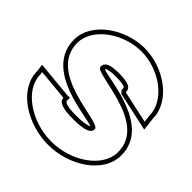

<svg xmlns="http://www.w3.org/2000/svg" viewBox="-254 -803 1043 1043"><g transform="rotate(45 267.0 -281.5)"><path d="M547.8 -413 552.8 -370 369.5 -410 367.2 -413C367.2 -443 345.4 -457 269.5 -458C194.8 -458 171.8 -442 171.8 -412C171.8 -361 569.8 -382 567.8 -150C567.8 -34 422.5 66 269.5 65C118.8 65 -29 -33 -29 -150L-31 -167L146.5 -150H148.8C148.8 -123 179.8 -104 269.5 -105C360.3 -105 390.2 -122 390.2 -149V-150C390.2 -202 -7 -179 -9 -413C-9 -528 130.3 -627 269.5 -628C411 -628 547.8 -527 547.8 -413ZM572.7 -414.5C571.3 -548.5 418.8 -653 269.4 -653C122.1 -651.9 -34 -548.6 -34 -412.9C-32.1 -182.8 304.3 -168.8 362.3 -144.1C354.3 -138.3 326.3 -130 269.4 -130C175.6 -129 173.8 -150 173.8 -150V-175H148.8C87.8 -180.8 30.8 -186.2 -28.7 -191.9L-59.5 -194.8L-54 -148.5C-52.5 -10.1 112.9 90 269.4 90C429.3 91 592.8 -12.6 592.8 -149.9C594.7 -379.9 251.7 -394.7 197.9 -418.9C199.1 -421.2 211.4 -433 269.3 -433C347 -432 342.2 -419.9 342.2 -413V-404.5L355.3 -387.5L581.6 -338.1Z"/></g></svg>

Font: Nordica Plus
Style: NordicaClassicBkExtOl
Weight: 900
Version: Version 1.01